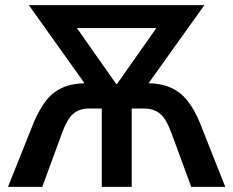

<svg xmlns="http://www.w3.org/2000/svg" viewBox="-20 -725 906 745"><path d="M11 0 111 -250Q131 -297 156.5 -331.5Q182 -366 220.5 -384Q259 -402 317 -402H360L330 -371L92 -705H773L535 -372L505 -402H549Q606 -402 644.5 -384Q683 -366 709.5 -331.5Q736 -297 755 -250L854 0H722L647 -204Q626 -263 601.5 -283.5Q577 -304 538 -304H491V0H375V-304H327Q288 -304 264 -283.5Q240 -263 219 -204L144 0ZM431 -399H434L614 -655V-616H251V-655Z"/></svg>

Font: Nunito Sans 10pt Condensed
Style: Bold
Weight: 700
Width: 3
Designer: Vernon Adams
Foundry: Vernon Adams
Version: Version 3.101;gftools[0.9.27]